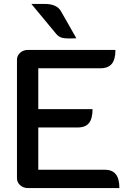

<svg xmlns="http://www.w3.org/2000/svg" viewBox="-20 -953 667 973"><path d="M66 -650Q66 -671 82 -685.5Q98 -700 121 -700H565Q565 -652 546.5 -629.5Q528 -607 489 -607H174V-400H449Q449 -352 431 -329.5Q413 -307 374 -307H174V-93H510Q548 -93 566.5 -70.5Q585 -48 585 0H121Q98 0 82 -14.5Q66 -29 66 -50ZM332 -758Q304 -758 290 -763Q276 -768 265 -781L139 -933H207Q268 -933 289 -896L367 -759Q353 -758 332 -758Z"/></svg>

Font: K2D Medium
Style: Regular
Weight: 500
Designer: Katatrad Aksorn Co.,Ltd.
Foundry: Cadson Demak Co.,Ltd.
Version: Version 1.000; ttfautohint (v1.6)